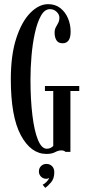

<svg xmlns="http://www.w3.org/2000/svg" viewBox="-20 -730 417 923"><path d="M203.5 10Q128.5 10 80.2 -79.8Q32 -169.5 32 -349Q32 -465.5 58.2 -546Q84.5 -626.5 125.8 -668.2Q167 -710 211.5 -710Q245.5 -710 269.5 -691.5Q293.5 -673 306.5 -642.8Q319.5 -612.5 319.5 -578Q319.5 -522 281 -522Q260.5 -522 251.5 -536.2Q242.5 -550.5 242.5 -573Q242.5 -588 248.2 -598.5Q254 -609 259.8 -619.8Q265.5 -630.5 265.5 -645.5Q265.5 -660.5 252.2 -673.2Q239 -686 220 -686Q194.5 -686 176.8 -654.2Q159 -622.5 147.8 -571.5Q136.5 -520.5 131.5 -461.8Q126.5 -403 126.5 -349Q126.5 -251 135.8 -175.5Q145 -100 162.5 -57.5Q180 -15 205 -15Q216 -15 224 -19.5Q232 -24 236 -28.5V-292.5H196V-316.5H361V-292.5H318.5V0H295Q294 -1.5 289 -4.2Q284 -7 274.5 -7Q260.5 -7 244.8 1.5Q229 10 203.5 10ZM197.5 173 185 158Q194 154 203.8 144.2Q213.5 134.5 216 125Q211 129.5 202.5 129.5Q187.5 129.5 177.2 119.2Q167 109 167 94Q167 78.5 177.5 68.2Q188 58 203 58Q219.5 58 230.2 68.8Q241 79.5 241 98Q241 129 225 147.2Q209 165.5 197.5 173Z"/></svg>

Font: Imbue 50pt Medium
Style: Regular
Weight: 500
Designer: Tyler Finck
Foundry: Etcetera Type Company
Version: Version 1.102; ttfautohint (v1.8.3)